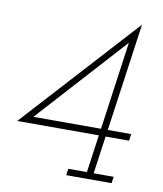

<svg xmlns="http://www.w3.org/2000/svg" viewBox="-76 -720 663 783"><g transform="rotate(10 255.0 -329.0)"><path d="M255 -27 251 0H439L443 -27H360L382 -183H479L483 -211H386L449 -658L16 -183H354L332 -27ZM409 -576 358 -211H78Z"/></g></svg>

Font: Josefin Slab Thin Light
Style: Italic
Weight: 300
Italic angle: -12°
Version: Version 2.000